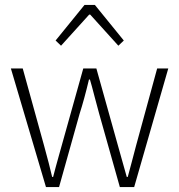

<svg xmlns="http://www.w3.org/2000/svg" viewBox="-20 -757 725 777"><path d="M166 0 24 -480H72L158 -169Q180 -89 191 -41H195Q200 -60 205.5 -81Q211 -102 218.5 -128Q226 -154 230 -169L317 -480H370L457 -169Q464 -144 476.5 -99.5Q489 -55 493 -41H497Q502 -60 513.5 -102.5Q525 -145 531 -169L616 -480H661L523 0H465L381 -298Q374 -322 362.5 -367Q351 -412 344 -435H340Q321 -355 302 -296L219 0ZM205 -593 322 -737H364L481 -593L459 -572L345 -698H341L227 -572Z"/></svg>

Font: Toshiba Sans Light
Style: Regular
Weight: 300
Designer: Paul D. Hunt
Foundry: Toshiba Corporation
Version: Version 2.020;PS 2.0;hotconv 1.0.86;makeotf.lib2.5.63406